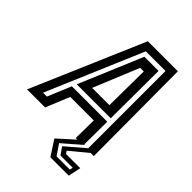

<svg xmlns="http://www.w3.org/2000/svg" viewBox="-294 -821 1125 1125"><g transform="rotate(45 268.5 -258.0)"><path d="M333 184.5 271.5 90 371.5 0H358.5L360 -148H165.5L104.5 0H-45L256 -700H505L508 0H482L373 90L384.5 106H502L485.5 184.5ZM354.5 155H464.5L469 135.5H367.5L336 90L450.5 -8H452.5V-650H289.5L35 -52.5H67L128 -198.5H421.5L420 -9.5H425L310.5 90ZM140 -227 306 -621.5H423.5L421.5 -227ZM218.5 -276H361.5L364.5 -558H334.5Z"/></g></svg>

Font: Tourney Thin SemiBold
Style: Italic
Weight: 600
Italic angle: -12°
Version: Version 1.015